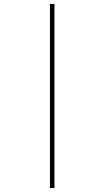

<svg xmlns="http://www.w3.org/2000/svg" viewBox="-20 -760 529 973"><path d="M233 193V-740H256V193Z"/></svg>

Font: Lexend Zetta Thin
Style: Regular
Weight: 250
Version: Version 1.007